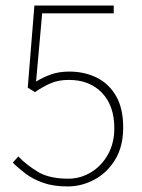

<svg xmlns="http://www.w3.org/2000/svg" viewBox="-20 -660 512 692"><path d="M224 12Q173 12 136 -1Q99 -14 72.5 -34Q46 -54 26 -74L46 -96Q75 -66 116 -41Q157 -16 226 -16Q270 -16 308 -39Q346 -62 369 -103Q392 -144 392 -198Q392 -279 347.5 -325.5Q303 -372 228 -372Q191 -372 163 -360Q135 -348 106 -328L80 -344L104 -640H390V-612H132L110 -366Q136 -382 164.5 -392Q193 -402 230 -402Q284 -402 328 -380.5Q372 -359 398 -314.5Q424 -270 424 -200Q424 -132 395 -84.5Q366 -37 320 -12.5Q274 12 224 12Z"/></svg>

Font: Source Sans 3 Variable
Style: Regular
Weight: 200
Designer: Paul D. Hunt
Foundry: Adobe Systems Incorporated
Version: Version 3.026